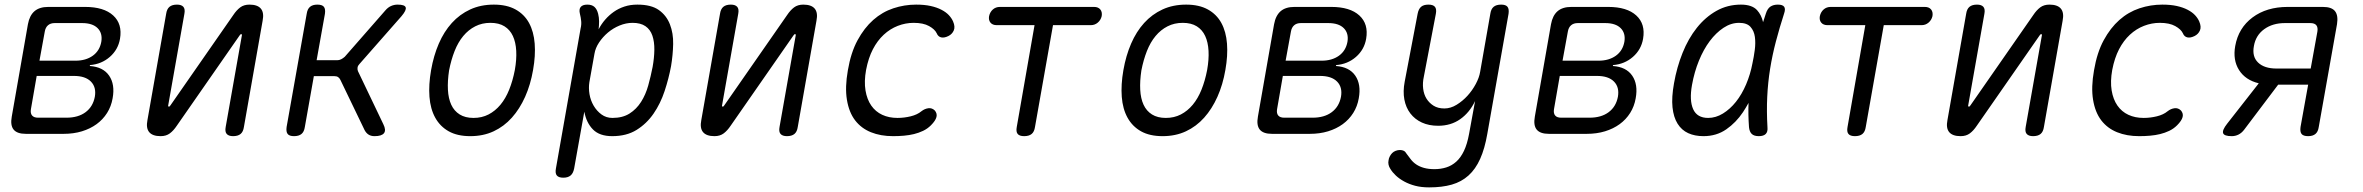

<svg xmlns="http://www.w3.org/2000/svg" viewBox="-20 -580 10240 832"><path d="M92 0Q54 0 39 -18.5Q24 -37 31 -75L101 -475Q108 -513 129.5 -531.5Q151 -550 189 -550H349Q430 -550 470.5 -513Q511 -476 500 -412Q492 -365 456 -333.5Q420 -302 370 -298L369 -294Q427 -290 453 -252Q479 -214 468 -154Q462 -119 444 -90.5Q426 -62 398.5 -42Q371 -22 335 -11Q299 0 256 0ZM139 -251 114 -107Q111 -89 119 -79.5Q127 -70 145 -70H268Q319 -70 351 -94Q383 -118 391 -161Q398 -202 374 -226.5Q350 -251 300 -251ZM217 -480Q199 -480 188 -470.5Q177 -461 174 -443L151 -317H307Q352 -317 382 -338.5Q412 -360 419 -399Q425 -436 403 -458Q381 -480 336 -480Z M619 -60 700 -520Q703 -541 714.5 -550.5Q726 -560 747 -560Q766 -560 774.5 -550.5Q783 -541 779 -520L709 -124Q708 -121 709 -119.5Q710 -118 712 -118Q714 -118 715.5 -119.5Q717 -121 719 -124L991 -515Q1005 -536 1021 -548Q1037 -560 1061 -560Q1096 -560 1110.5 -542.5Q1125 -525 1118 -490L1037 -30Q1034 -9 1022.5 0.5Q1011 10 990 10Q971 10 962.5 0.5Q954 -9 958 -30L1028 -426Q1029 -429 1028 -430.5Q1027 -432 1025 -432Q1023 -432 1021.5 -430.5Q1020 -429 1018 -426L746 -35Q732 -14 716 -2Q700 10 676 10Q641 10 626.5 -7.5Q612 -25 619 -60Z M1254 10Q1234 10 1226.5 0.5Q1219 -9 1222 -30L1309 -520Q1312 -541 1323.5 -550.5Q1335 -560 1355 -560Q1376 -560 1383.5 -550.5Q1391 -541 1388 -520L1352 -319H1441Q1450 -319 1458 -323Q1466 -327 1474 -334L1650 -535Q1661 -548 1674.5 -554Q1688 -560 1703 -560Q1734 -560 1738 -548Q1742 -536 1720 -510L1538 -303Q1531 -296 1529.5 -288Q1528 -280 1531 -272L1641 -42Q1654 -16 1644 -3Q1634 10 1603 10Q1588 10 1577.5 3.5Q1567 -3 1560 -16L1455 -234Q1451 -242 1445 -246Q1439 -250 1429 -250H1340L1301 -30Q1298 -9 1286.5 0.5Q1275 10 1254 10Z M2018 10Q1962 10 1924.5 -11Q1887 -32 1866 -70Q1845 -108 1841 -160.5Q1837 -213 1848 -276Q1859 -339 1881.5 -391Q1904 -443 1938 -480.5Q1972 -518 2017.5 -539Q2063 -560 2120 -560Q2176 -560 2214 -539Q2252 -518 2272.5 -480.5Q2293 -443 2297 -391Q2301 -339 2290 -277Q2279 -213 2255.5 -160.5Q2232 -108 2198 -70Q2164 -32 2119 -11Q2074 10 2018 10ZM2032 -69Q2068 -69 2097 -84Q2126 -99 2148.5 -126Q2171 -153 2186.5 -191.5Q2202 -230 2211 -277Q2219 -322 2217 -359.5Q2215 -397 2202.5 -424Q2190 -451 2166 -466Q2142 -481 2105 -481Q2069 -481 2039.5 -466Q2010 -451 1987.5 -424Q1965 -397 1950 -359Q1935 -321 1926 -275Q1919 -229 1921 -191Q1923 -153 1935.5 -126Q1948 -99 1972 -84Q1996 -69 2032 -69Z M2574 -453Q2586 -476 2602.5 -495Q2619 -514 2639.5 -528.5Q2660 -543 2685.5 -551.5Q2711 -560 2742 -560Q2802 -560 2835 -536.5Q2868 -513 2883 -474.5Q2898 -436 2897 -389Q2896 -342 2888 -294Q2878 -240 2860 -185.5Q2842 -131 2812 -87.5Q2782 -44 2738.5 -17Q2695 10 2633 10Q2578 10 2549.5 -19Q2521 -48 2512 -96L2468 150Q2464 171 2452.5 180.5Q2441 190 2421 190Q2401 190 2393 180.5Q2385 171 2389 150L2496 -457Q2500 -473 2498.5 -488.5Q2497 -504 2493 -520Q2488 -540 2496.5 -550Q2505 -560 2525 -560Q2545 -560 2556 -550Q2567 -540 2572 -520Q2576 -504 2576 -487Q2576 -470 2574 -453ZM2721 -481Q2693 -481 2665 -469.5Q2637 -458 2614.5 -439Q2592 -420 2576 -396Q2560 -372 2556 -347L2534 -224Q2530 -199 2534.5 -172Q2539 -145 2552.5 -122Q2566 -99 2586.5 -84Q2607 -69 2634 -69Q2678 -69 2708 -88Q2738 -107 2758 -138.5Q2778 -170 2789 -209.5Q2800 -249 2808 -290Q2815 -329 2815.5 -364Q2816 -399 2807 -425.5Q2798 -452 2777 -466.5Q2756 -481 2721 -481Z M3019 -60 3100 -520Q3103 -541 3114.5 -550.5Q3126 -560 3147 -560Q3166 -560 3174.5 -550.5Q3183 -541 3179 -520L3109 -124Q3108 -121 3109 -119.5Q3110 -118 3112 -118Q3114 -118 3115.5 -119.5Q3117 -121 3119 -124L3391 -515Q3405 -536 3421 -548Q3437 -560 3461 -560Q3496 -560 3510.5 -542.5Q3525 -525 3518 -490L3437 -30Q3434 -9 3422.5 0.5Q3411 10 3390 10Q3371 10 3362.5 0.5Q3354 -9 3358 -30L3428 -426Q3429 -429 3428 -430.5Q3427 -432 3425 -432Q3423 -432 3421.5 -430.5Q3420 -429 3418 -426L3146 -35Q3132 -14 3116 -2Q3100 10 3076 10Q3041 10 3026.5 -7.5Q3012 -25 3019 -60Z M3654 -275Q3667 -352 3696 -405.5Q3725 -459 3764 -493.5Q3803 -528 3851 -544Q3899 -560 3950 -560Q3986 -560 4013 -554Q4040 -548 4060 -537.5Q4080 -527 4092 -514Q4104 -501 4110 -487Q4120 -464 4113 -448Q4106 -432 4090 -424Q4072 -415 4058.5 -418Q4045 -421 4039 -436Q4031 -453 4006 -467Q3981 -481 3939 -481Q3904 -481 3870.5 -468Q3837 -455 3809.5 -429.5Q3782 -404 3762.5 -366.5Q3743 -329 3733 -277Q3724 -227 3730.5 -188Q3737 -149 3755.5 -122.5Q3774 -96 3803 -82.5Q3832 -69 3869 -69Q3898 -69 3926.5 -76Q3955 -83 3973 -98Q3987 -109 4003 -111Q4019 -113 4031 -101Q4036 -95 4038 -88Q4040 -81 4038 -73Q4036 -65 4030 -56Q4024 -47 4014 -37Q3999 -22 3980 -13Q3961 -4 3940.5 1Q3920 6 3897 8Q3874 10 3850 10Q3796 10 3754 -7Q3712 -24 3685.5 -58.5Q3659 -93 3650 -147.5Q3641 -202 3654 -275Z M4463 -471H4299Q4281 -471 4272 -482Q4263 -493 4266 -510Q4270 -528 4282.5 -539Q4295 -550 4313 -550H4721Q4739 -550 4748 -539Q4757 -528 4754 -510Q4750 -493 4737 -482Q4724 -471 4707 -471H4543L4465 -30Q4462 -9 4450.5 0.5Q4439 10 4418 10Q4398 10 4390 0.5Q4382 -9 4386 -30Z M5018 10Q4962 10 4924.5 -11Q4887 -32 4866 -70Q4845 -108 4841 -160.5Q4837 -213 4848 -276Q4859 -339 4881.5 -391Q4904 -443 4938 -480.5Q4972 -518 5017.5 -539Q5063 -560 5120 -560Q5176 -560 5214 -539Q5252 -518 5272.5 -480.5Q5293 -443 5297 -391Q5301 -339 5290 -277Q5279 -213 5255.5 -160.5Q5232 -108 5198 -70Q5164 -32 5119 -11Q5074 10 5018 10ZM5032 -69Q5068 -69 5097 -84Q5126 -99 5148.5 -126Q5171 -153 5186.5 -191.5Q5202 -230 5211 -277Q5219 -322 5217 -359.5Q5215 -397 5202.5 -424Q5190 -451 5166 -466Q5142 -481 5105 -481Q5069 -481 5039.5 -466Q5010 -451 4987.5 -424Q4965 -397 4950 -359Q4935 -321 4926 -275Q4919 -229 4921 -191Q4923 -153 4935.5 -126Q4948 -99 4972 -84Q4996 -69 5032 -69Z M5492 0Q5454 0 5439 -18.5Q5424 -37 5431 -75L5501 -475Q5508 -513 5529.5 -531.5Q5551 -550 5589 -550H5749Q5830 -550 5870.5 -513Q5911 -476 5900 -412Q5892 -365 5856 -333.5Q5820 -302 5770 -298L5769 -294Q5827 -290 5853 -252Q5879 -214 5868 -154Q5862 -119 5844 -90.5Q5826 -62 5798.5 -42Q5771 -22 5735 -11Q5699 0 5656 0ZM5539 -251 5514 -107Q5511 -89 5519 -79.5Q5527 -70 5545 -70H5668Q5719 -70 5751 -94Q5783 -118 5791 -161Q5798 -202 5774 -226.5Q5750 -251 5700 -251ZM5617 -480Q5599 -480 5588 -470.5Q5577 -461 5574 -443L5551 -317H5707Q5752 -317 5782 -338.5Q5812 -360 5819 -399Q5825 -436 5803 -458Q5781 -480 5736 -480Z M6346 0 6372 -142Q6348 -92 6307.5 -63.5Q6267 -35 6212 -35Q6172 -35 6141.5 -49Q6111 -63 6091.5 -88.5Q6072 -114 6065.5 -149Q6059 -184 6067 -226L6123 -520Q6127 -541 6138 -550.5Q6149 -560 6170 -560Q6190 -560 6198 -550.5Q6206 -541 6202 -520L6150 -248Q6144 -221 6147 -196Q6150 -171 6161.5 -152.5Q6173 -134 6192 -122Q6211 -110 6239 -110Q6266 -110 6292 -126Q6318 -142 6339 -165Q6360 -188 6375 -216Q6390 -244 6394 -269L6438 -520Q6441 -541 6452.5 -550.5Q6464 -560 6485 -560Q6505 -560 6512.5 -550.5Q6520 -541 6517 -520L6425 0Q6414 64 6394 108.5Q6374 153 6343.5 180.5Q6313 208 6271 220Q6229 232 6173 232Q6139 232 6112.5 225Q6086 218 6065 206.5Q6044 195 6029 181Q6014 167 6005 152Q5999 143 5997 133.5Q5995 124 5997 115Q5998 106 6002.5 97.5Q6007 89 6013 83Q6019 77 6028 73.5Q6037 70 6047 70Q6056 70 6063 73.5Q6070 77 6075 86Q6084 98 6093.5 110.5Q6103 123 6117 132.5Q6131 142 6150.5 147.5Q6170 153 6196 153Q6223 153 6247 145.5Q6271 138 6290.5 120.5Q6310 103 6324 73.5Q6338 44 6346 0Z M6692 0Q6654 0 6639 -18.5Q6624 -37 6631 -75L6701 -475Q6708 -513 6729.5 -531.5Q6751 -550 6789 -550H6949Q7030 -550 7070.5 -513Q7111 -476 7100 -412Q7092 -365 7056 -333.5Q7020 -302 6970 -298L6969 -294Q7027 -290 7053 -252Q7079 -214 7068 -154Q7062 -119 7044 -90.5Q7026 -62 6998.5 -42Q6971 -22 6935 -11Q6899 0 6856 0ZM6739 -251 6714 -107Q6711 -89 6719 -79.5Q6727 -70 6745 -70H6868Q6919 -70 6951 -94Q6983 -118 6991 -161Q6998 -202 6974 -226.5Q6950 -251 6900 -251ZM6817 -480Q6799 -480 6788 -470.5Q6777 -461 6774 -443L6751 -317H6907Q6952 -317 6982 -338.5Q7012 -360 7019 -399Q7025 -436 7003 -458Q6981 -480 6936 -480Z M7362 10Q7324 10 7295.5 -3Q7267 -16 7249.5 -44Q7232 -72 7227.5 -115Q7223 -158 7234 -219Q7246 -288 7271 -350.5Q7296 -413 7333 -459.5Q7370 -506 7418 -533Q7466 -560 7524 -560Q7572 -560 7594 -536Q7613 -515 7620 -484Q7626 -502 7632 -521Q7639 -543 7652 -551.5Q7665 -560 7684 -560Q7705 -560 7711.5 -550.5Q7718 -541 7711 -521Q7691 -459 7675.5 -400Q7660 -341 7650.5 -282Q7641 -223 7638 -160.5Q7635 -98 7639 -29Q7641 -9 7631.5 0.5Q7622 10 7601.5 10Q7581 10 7571 0.5Q7561 -9 7559 -29Q7555 -84 7557 -134Q7546 -114 7533 -94Q7503 -49 7460.5 -19.5Q7418 10 7362 10ZM7382 -69Q7415 -69 7446 -88Q7477 -107 7502.5 -139Q7528 -171 7546.5 -214.5Q7565 -258 7574 -306Q7580 -333 7584 -363.5Q7588 -394 7584.5 -420Q7581 -446 7565.5 -463.5Q7550 -481 7516 -481Q7481 -481 7448.5 -459.5Q7416 -438 7389 -402Q7362 -366 7342 -317Q7322 -268 7312 -212Q7300 -145 7317 -107Q7334 -69 7382 -69Z M8063 -471H7899Q7881 -471 7872 -482Q7863 -493 7866 -510Q7870 -528 7882.5 -539Q7895 -550 7913 -550H8321Q8339 -550 8348 -539Q8357 -528 8354 -510Q8350 -493 8337 -482Q8324 -471 8307 -471H8143L8065 -30Q8062 -9 8050.5 0.5Q8039 10 8018 10Q7998 10 7990 0.5Q7982 -9 7986 -30Z M8419 -60 8500 -520Q8503 -541 8514.5 -550.5Q8526 -560 8547 -560Q8566 -560 8574.5 -550.5Q8583 -541 8579 -520L8509 -124Q8508 -121 8509 -119.5Q8510 -118 8512 -118Q8514 -118 8515.5 -119.5Q8517 -121 8519 -124L8791 -515Q8805 -536 8821 -548Q8837 -560 8861 -560Q8896 -560 8910.5 -542.5Q8925 -525 8918 -490L8837 -30Q8834 -9 8822.5 0.5Q8811 10 8790 10Q8771 10 8762.5 0.5Q8754 -9 8758 -30L8828 -426Q8829 -429 8828 -430.5Q8827 -432 8825 -432Q8823 -432 8821.5 -430.5Q8820 -429 8818 -426L8546 -35Q8532 -14 8516 -2Q8500 10 8476 10Q8441 10 8426.5 -7.5Q8412 -25 8419 -60Z M9054 -275Q9067 -352 9096 -405.5Q9125 -459 9164 -493.5Q9203 -528 9251 -544Q9299 -560 9350 -560Q9386 -560 9413 -554Q9440 -548 9460 -537.5Q9480 -527 9492 -514Q9504 -501 9510 -487Q9520 -464 9513 -448Q9506 -432 9490 -424Q9472 -415 9458.5 -418Q9445 -421 9439 -436Q9431 -453 9406 -467Q9381 -481 9339 -481Q9304 -481 9270.5 -468Q9237 -455 9209.5 -429.5Q9182 -404 9162.5 -366.5Q9143 -329 9133 -277Q9124 -227 9130.5 -188Q9137 -149 9155.5 -122.5Q9174 -96 9203 -82.5Q9232 -69 9269 -69Q9298 -69 9326.5 -76Q9355 -83 9373 -98Q9387 -109 9403 -111Q9419 -113 9431 -101Q9436 -95 9438 -88Q9440 -81 9438 -73Q9436 -65 9430 -56Q9424 -47 9414 -37Q9399 -22 9380 -13Q9361 -4 9340.5 1Q9320 6 9297 8Q9274 10 9250 10Q9196 10 9154 -7Q9112 -24 9085.5 -58.5Q9059 -93 9050 -147.5Q9041 -202 9054 -275Z M9651 10Q9618 10 9613.5 -3Q9609 -16 9631 -44L9768 -219Q9710 -233 9682.5 -276.5Q9655 -320 9666 -381Q9680 -459 9741 -504.5Q9802 -550 9893 -550H10046Q10084 -550 10098.5 -531.5Q10113 -513 10107 -475L10028 -30Q10025 -9 10013.5 0.5Q10002 10 9982 10Q9961 10 9953.5 0.5Q9946 -9 9949 -30L9982 -213H9852L9704 -17Q9693 -3 9679.5 3.5Q9666 10 9651 10ZM10022 -443Q10025 -461 10017.5 -470.5Q10010 -480 9991 -480H9881Q9828 -480 9791.5 -453.5Q9755 -427 9747 -381Q9738 -335 9765 -309Q9792 -283 9845 -283H9993Z"/></svg>

Font: Maple Mono Light
Style: Italic
Weight: 300
Italic angle: -10°
Monospace: yes
Designer: subframe7536
Version: Version 7.000